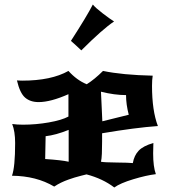

<svg xmlns="http://www.w3.org/2000/svg" viewBox="-20 -798 751 850"><path d="M486 32Q435 -7 363 -26Q358 -25 339 -20Q320 -15 310 -12Q300 -9 283 -3Q266 3 250.5 10.5Q235 18 220 28Q141 -19 33 -20Q47 -58 47 -165Q47 -216 34 -249Q56 -246 82 -246Q139 -246 196 -256Q253 -266 283 -282V-381Q204 -346 151 -346Q114 -346 91 -366Q68 -386 55 -442Q58 -442 63.5 -441.5Q69 -441 78 -441Q207 -441 283 -484Q320 -443 364 -425Q399 -447 436 -484Q522 -466 656 -463Q653 -445 653 -418Q653 -308 679 -240Q580 -233 432 -208Q432 -201 432 -171.5Q432 -142 431 -118Q430 -94 427 -82Q440 -79 495.5 -78.5Q551 -78 568 -76Q574 -110 594 -131Q614 -152 659 -165Q658 -149 658 -119Q658 -60 670 -27Q628 -22 570 -4.5Q512 13 486 32ZM427 -392Q428 -359 430.5 -317Q433 -275 433 -261L550 -290Q538 -336 538 -377Q487 -377 427 -392ZM182 -195 180 -94Q254 -89 284 -82V-223Q227 -200 182 -195ZM294 -617Q365 -727 391 -778Q402 -764 434.5 -739Q467 -714 485 -703Q434 -669 340 -575Q331 -583 318 -595.5Q305 -608 294 -617Z"/></svg>

Font: NewRocker
Style: Regular
Weight: 400
Designer: Pablo Impallari, Brenda Gallo, Rodrigo Fuenzalida
Foundry: Pablo Impallari, Brenda Gallo, Rodrigo Fuenzalida
Version: Version 1.000